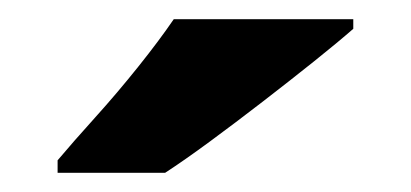

<svg xmlns="http://www.w3.org/2000/svg" viewBox="-20 -879 428 200"><path d="M348 -849Q332 -835 307 -815Q282 -795 253.5 -773Q225 -751 198.5 -731.5Q172 -712 152 -699H40V-712Q56 -731 79 -756.5Q102 -782 124 -809.5Q146 -837 161 -859H348Z"/></svg>

Font: Noto Sans Telugu UI ExtraBold
Style: Regular
Weight: 800
Designer: Jelle Bosma - Monotype Design Team
Foundry: Monotype Imaging Inc.
Version: Version 2.005; ttfautohint (v1.8.4.7-5d5b)